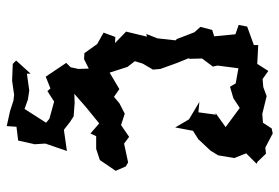

<svg xmlns="http://www.w3.org/2000/svg" viewBox="-150 -429 831 571"><g transform="rotate(90 265.5 -143.5)"><path d="M199 181 160 224 170 234 220 236 262 230 279 232 310 242 355 252 357 223 398 218 408 173 409 170 407 137 429 73 366 82 343 64 326 53 286 50 259 51 299 16 347 -23 377 3 385 -14H423L456 -25L488 -72L475 -102L463 -109L407 -97L387 -112L352 -88L318 -99L287 -83L268 -67L245 -83L196 -54L179 -107L162 -129L169 -152L187 -183L185 -205L167 -255L152 -292L155 -289L154 -329L178 -361L175 -375L183 -437L228 -429L238 -412L272 -422L301 -441L358 -399L316 -369L321 -370L314 -318L283 -321L335 -290L359 -249L369 -302L396 -319V-320L428 -354L442 -377L450 -425L436 -460L467 -491L461 -494L437 -519L419 -517L377 -539L362 -536L345 -510L319 -508L266 -521L239 -511L215 -509L191 -526L170 -493L114 -496V-483L59 -463L54 -438L82 -428L88 -365L69 -359L60 -324L76 -306L96 -254L100 -250L94 -196L81 -163L89 -165L74 -103L108 -70L90 -71L77 -36L111 -17L138 21L156 22L184 8L185 39L180 62L167 75L208 136L243 122L251 131L282 111L333 125L345 135L304 199L276 189L249 185L199 192Z"/></g></svg>

Font: チョークS
Style: Regular
Weight: 400
Designer: [Stick] Fontworks Inc.
Foundry: [Stick] Fontworks Inc.
Version: Version 1.200;FEAKit 1.0